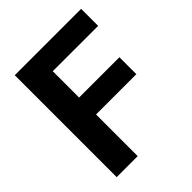

<svg xmlns="http://www.w3.org/2000/svg" viewBox="-199 -829 947 947"><g transform="rotate(-45 274.0 -355.5)"><path d="M491.2 -290.5H210V0H63.5V-710.9H526.4V-592.3H210V-408.7H491.2Z"/></g></svg>

Font: Roboto
Style: Bold
Weight: 700
Designer: Google
Version: Version 2.134; 2016; ttfautohint (v1.6)